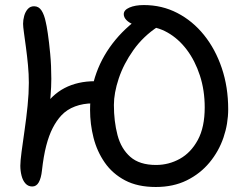

<svg xmlns="http://www.w3.org/2000/svg" viewBox="-20 -735 982 767"><path d="M602.4 12Q529.8 12 479.6 -14.5Q429.4 -41 398.5 -85.5Q367.6 -130 353.7 -184.5Q339.8 -239 339.8 -296Q339.8 -373.4 365.3 -444.2Q390.8 -515 441.5 -576.2Q492.2 -637.4 567 -684.8L584.4 -640.4Q550 -613 521.9 -572.8Q493.8 -532.6 470.6 -489.3Q447.4 -446 426.8 -408Q406.2 -370 387.7 -346Q369.2 -322 350.6 -322Q312.4 -322 279.8 -309.8Q247.2 -297.6 225 -273.8Q205.8 -253.2 190.6 -223.7Q175.4 -194.2 164.7 -152.9Q154 -111.6 147.6 -54Q144.4 -23.8 135 -6.9Q125.6 10 109 10Q92.6 10 81.8 -1.9Q71 -13.8 66.1 -33.2Q61.2 -52.6 61.2 -73Q61.2 -91 66.2 -129Q71.2 -167 78.2 -215Q85.2 -263 90.2 -312.5Q95.2 -362 95.2 -404Q95.2 -439 91.7 -475.6Q88.2 -512.2 83.7 -545.5Q79.2 -578.8 75.7 -604.1Q72.2 -629.4 72.2 -640Q72.2 -655 76.6 -671.3Q81 -687.6 90.8 -698.8Q100.6 -710 116.2 -710Q134.8 -710 145.9 -693Q157 -676 163 -646Q166 -635 171 -601.5Q176 -568 180.5 -520.5Q185 -473 185 -420Q185 -389 181.8 -350Q178.6 -311 173.5 -269.5Q168.4 -228 162.8 -190.1Q157.2 -152.2 152.4 -124.1Q147.6 -96 146 -84L70.4 -102Q72 -113.2 78.2 -135.3Q84.4 -157.4 94.2 -185.3Q104 -213.2 118.1 -243.2Q132.2 -273.2 150 -300.4Q167.8 -327.6 189.2 -348Q211.8 -369.6 237.9 -383.2Q264 -396.8 294.4 -403.7Q324.8 -410.6 359.8 -410.6Q376.2 -410.6 398.1 -431.5Q420 -452.4 443.8 -484.8Q467.6 -517.2 489.7 -553.6Q511.8 -590 528.6 -622Q545.4 -654 552.2 -672.2L610.8 -628.6Q552.2 -590.2 512.9 -534.8Q473.6 -479.4 454.3 -421.4Q435 -363.4 435 -315.6Q435 -250.2 449.4 -195.4Q463.8 -140.6 500.7 -108.3Q537.6 -76 603.4 -76Q654.2 -76 698.5 -100.6Q742.8 -125.2 770.3 -176Q797.8 -226.8 797.8 -306Q797.8 -374.2 778.6 -433.2Q759.4 -492.2 726.2 -536.3Q693 -580.4 649.1 -605.2Q605.2 -630 555.6 -630Q532.6 -630 514.3 -636.8Q496 -643.6 485.2 -654.7Q474.4 -665.8 474.4 -678.4Q474.4 -695 497.2 -704.9Q520 -714.8 554.8 -714.8Q627 -714.8 688.2 -683.2Q749.4 -651.6 794.9 -595.2Q840.4 -538.8 866 -463Q891.6 -387.2 891.6 -298.8Q891.6 -240.8 872.8 -185.6Q854 -130.4 816.9 -85.7Q779.8 -41 726.1 -14.5Q672.4 12 602.4 12Z"/></svg>

Font: Shantell Sans Light
Style: Regular
Weight: 300
Designer: Stephen Nixon, Anya Danilova, Shantell Martin
Foundry: Arrow Type
Version: Version 1.011;[c5ecc13dd]